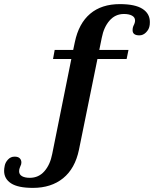

<svg xmlns="http://www.w3.org/2000/svg" viewBox="-189 -741 749 934"><path d="M540 -634Q540 -620 538 -613Q535 -597 521 -583Q507 -569 489 -569Q456 -569 456 -594Q456 -609 463 -621Q464 -623 466 -629Q468 -635 468 -641Q468 -657 453 -665Q438 -673 414 -673Q372 -673 344 -641Q316 -609 306 -557L294 -498H436L427 -454H285L195 -12Q176 79 118 126Q60 173 -29 173Q-101 173 -135 151Q-169 129 -169 90Q-169 79 -166 65Q-163 49 -150 35Q-137 21 -118 21Q-101 21 -93 29Q-85 37 -85 49Q-85 55 -86 58Q-88 64 -92 73Q-96 82 -96 92Q-96 108 -82 116Q-68 124 -44 124Q-1 124 27 92Q55 60 65 8L158 -454H69L77 -498H167L175 -536Q194 -627 249.5 -674Q305 -721 394 -721Q468 -721 504 -698Q540 -675 540 -634Z"/></svg>

Font: Trirong SemiBold
Style: Italic
Weight: 600
Italic angle: -12°
Designer: Katatrad Team
Foundry: CadsonDemak
Version: Version 1.001